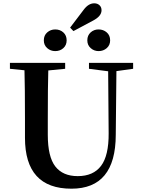

<svg xmlns="http://www.w3.org/2000/svg" viewBox="-20 -1122 857 1161"><path d="M508 -878Q508 -908 528 -926Q548 -944 576 -944Q605 -944 625.5 -926Q646 -908 646 -878Q646 -849 625.5 -831Q605 -813 576 -813Q549 -813 528.5 -831Q508 -849 508 -878ZM542 -997 424 -934 404 -955 486 -1063Q515 -1102 550 -1102Q569 -1102 581.5 -1090.5Q594 -1079 594 -1060Q594 -1024 542 -997ZM314 -813Q286 -813 265.5 -831Q245 -849 245 -878Q245 -908 265.5 -926Q286 -944 314 -944Q343 -944 363 -926Q383 -908 383 -878Q383 -849 363 -831Q343 -813 314 -813ZM785 -742V-706L684 -692L680 -306Q679 19 412 19Q131 19 131 -289V-400Q131 -598 128 -697L40 -706V-742H374V-706L272 -696Q269 -599 269 -400V-307Q269 -174 314.5 -115.5Q360 -57 450 -57Q544 -57 591 -119Q638 -181 637 -317L634 -691L518 -706V-742Z"/></svg>

Font: Swei Spring CJKtc
Style: Bold
Weight: 700
Version: Version 1.021